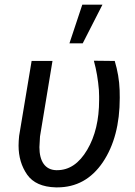

<svg xmlns="http://www.w3.org/2000/svg" viewBox="-20 -788 574 818"><path d="M275.9 -603.5H332.5L416.5 -768.1H330.6ZM114.7 -528.3 61.5 -209C60.1 -194.8 59.1 -181.2 59.1 -168C59.1 -120.1 71.3 -79.1 95.7 -43.9C120.1 -9.3 160.6 8.8 217.8 10.3C219.7 10.3 222.2 10.3 224.1 10.3C305.2 10.3 369.6 -25.4 418 -96.7C466.3 -168.5 490.2 -259.8 490.2 -371.1C490.2 -381.8 490.2 -392.6 489.7 -403.8C488.3 -446.3 481 -487.8 468.8 -528.3L379.9 -529.3C391.1 -488.8 397.9 -446.8 401.4 -404.3L402.3 -377.9C402.3 -372.6 402.3 -367.2 402.3 -361.8C402.3 -278.3 385.7 -207.5 351.6 -149.9C317.4 -91.8 274.9 -63 223.6 -63C222.2 -63 220.2 -63 218.8 -63C172.4 -64.5 147.9 -100.6 147.9 -161.1L150.4 -206.5L203.6 -528.3Z"/></svg>

Font: Roboto
Style: Italic
Weight: 400
Italic angle: -12°
Designer: Google
Version: Version 2.137; 2017